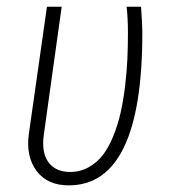

<svg xmlns="http://www.w3.org/2000/svg" viewBox="-20 -542 503 573"><path d="M400.9 -522Q404.8 -468.3 404.8 -443.8Q404.8 11.2 185.1 11.2Q121.1 11.2 89.1 -32Q57.1 -75.2 65.9 -141.1L120.1 -522H164.1L110.8 -140.1Q103.5 -87.4 124 -58.6Q144.5 -29.8 187 -28.8Q217.8 -28.3 243.4 -42.2Q269 -56.2 286.9 -79.3Q304.7 -102.5 318.4 -136.5Q332 -170.4 340.1 -206.3Q348.1 -242.2 353.3 -284.9Q358.4 -327.6 360.1 -365.5Q361.8 -403.3 361.8 -443.8Q361.8 -487.3 357.9 -522Z"/></svg>

Font: Fira Sans Compressed ExtraLight
Style: Italic
Weight: 250
Width: 3
Italic angle: -8°
Designer: Carrois Corporate & Edenspiekermann AG
Foundry: Carrois Corporate GbR & Edenspiekermann AG
Version: Version 4.203;PS 004.203;hotconv 1.0.88;makeotf.lib2.5.64775